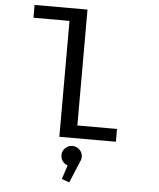

<svg xmlns="http://www.w3.org/2000/svg" viewBox="-67 -857 984 1189"><g transform="rotate(5 425.0 -262.0)"><path d="M428 -79.5H674.5V0H323V-720.5H99V-800H428ZM472 111.5Q472 128.5 464 143L408.5 276L361 258.5L389.5 172.5Q370 166 358 149.5Q346 133 346 111.5Q346 86 364.5 67.8Q383 49.5 409 49.5Q435 49.5 453.5 67.8Q472 86 472 111.5Z"/></g></svg>

Font: League Mono Wide
Style: Regular
Weight: 400
Width: 8
Designer: Tyler Finck
Foundry: The League of Moveable Type / Tyler Finck
Version: Version 2.210